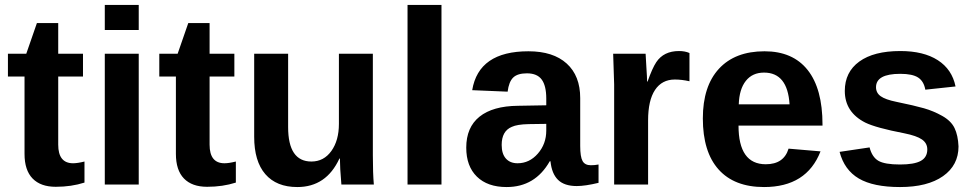

<svg xmlns="http://www.w3.org/2000/svg" viewBox="-20 -745 3930 775"><path d="M205 9Q144 9 111.5 -24.5Q79 -58 79 -124V-436H12V-528H86L129 -652H215V-528H315V-436H215V-161Q215 -86 275 -86Q293 -86 321 -93V-8Q268 9 205 9Z M540 -624H403V-725H540ZM540 0H403V-528H540Z M816 9Q755 9 722.5 -24.5Q690 -58 690 -124V-436H623V-528H697L740 -652H826V-528H926V-436H826V-161Q826 -86 886 -86Q904 -86 932 -93V-8Q879 9 816 9Z M1006 -528H1143V-232Q1143 -93 1237 -93Q1287 -93 1317.5 -135.5Q1348 -178 1348 -245V-528H1485V-118Q1485 -45 1489 0H1358Q1352 -70 1352 -105H1350Q1297 10 1180 10Q1096 10 1051 -42Q1006 -94 1006 -193Z M1762 0H1625V-725H1762Z M2025 10Q1948 10 1905 -32Q1862 -74 1862 -149Q1862 -231 1915.5 -274Q1969 -317 2071 -318L2185 -320V-347Q2185 -399 2166.5 -424Q2148 -449 2107 -449Q2069 -449 2051.5 -432Q2034 -415 2029 -375L1886 -381Q1912 -538 2113 -538Q2213 -538 2267.5 -488.5Q2322 -439 2322 -349V-156Q2322 -112 2331.5 -95Q2341 -78 2365 -78Q2381 -78 2396 -81V-7Q2342 6 2308 6Q2258 6 2232.5 -19Q2207 -44 2202 -94H2199Q2140 10 2025 10ZM2185 -218V-245L2114 -244Q2067 -243 2046 -233Q2005 -216 2005 -160Q2005 -124 2022 -105Q2039 -86 2069 -86Q2117 -86 2151 -125Q2185 -164 2185 -218Z M2596 0H2459V-404Q2459 -412 2455 -528H2586Q2587 -521 2589 -475Q2592 -430 2592 -416H2594Q2613 -470 2629 -494Q2659 -539 2721 -539Q2745 -539 2763 -531V-417Q2732 -424 2704 -424Q2652 -424 2624 -382Q2596 -340 2596 -259Z M3064 10Q2944 10 2880.5 -61Q2817 -132 2817 -267Q2817 -397 2882 -467.5Q2947 -538 3066 -538Q3180 -538 3240 -462.5Q3300 -387 3300 -242V-238H2961Q2961 -82 3071 -82Q3144 -82 3163 -145L3292 -134Q3236 10 3064 10ZM3064 -452Q3017 -452 2990.5 -418.5Q2964 -385 2962 -324H3167Q3159 -452 3064 -452Z M3849 -154Q3849 -78 3786.5 -34Q3724 10 3613 10Q3505 10 3446.5 -24.5Q3388 -59 3369 -132L3490 -150Q3500 -111 3525.5 -96Q3551 -81 3613 -81Q3670 -81 3696.5 -95.5Q3723 -110 3723 -142Q3723 -167 3701.5 -182Q3680 -197 3630 -207Q3516 -229 3473 -250Q3390 -292 3390 -378Q3390 -454 3448.5 -496.5Q3507 -539 3614 -539Q3708 -539 3765.5 -502Q3823 -465 3837 -396L3715 -383Q3709 -417 3686 -432Q3663 -447 3614 -447Q3516 -447 3516 -393Q3516 -370 3535 -356.5Q3554 -343 3598 -334Q3671 -319 3709.5 -308Q3748 -297 3783.5 -277Q3819 -257 3833 -228Q3847 -199 3849 -154Z"/></svg>

Font: Libra Sans
Style: Bold
Weight: 700
Foundry: Context Ltd
Version: Version 1.000